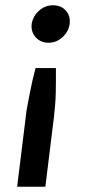

<svg xmlns="http://www.w3.org/2000/svg" viewBox="-20 -539 338 728"><path d="M152 169H45L78 -99Q80 -119 84.5 -141.5Q89 -164 93.5 -188Q98 -212 103.5 -235.5Q109 -259 115 -281H192Q192 -259 192 -235.5Q192 -212 191.5 -188Q191 -164 189 -141.5Q187 -119 185 -99ZM100 -448Q105 -478 128 -498.5Q151 -519 181 -519Q212 -519 230 -498.5Q248 -478 244 -448Q240 -419 217 -398Q194 -377 164 -377Q134 -377 115.5 -397.5Q97 -418 100 -448Z"/></svg>

Font: Aleo SemiBold
Style: Italic
Weight: 600
Italic angle: -7°
Designer: Alessio Laiso
Foundry: Alessio Laiso
Version: Version 2.001;gftools[0.9.29]